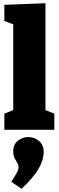

<svg xmlns="http://www.w3.org/2000/svg" viewBox="-20 -805 364 1191"><path d="M317 -100V0H7V-100L62 -122V-654L7 -675V-775L262 -785V-122ZM114 366 50 323Q76 282 85.5 264.5Q95 247 95 232Q95 218 87 205.5Q79 193 70.5 176Q62 159 62 134Q62 90 91.5 67.5Q121 45 156 45Q191 45 221 68.5Q251 92 251 139Q251 185 221 239Q191 293 114 366Z"/></svg>

Font: Bitter Black
Style: Regular
Weight: 900
Designer: Sol Matas, and Bitter project Authors
Foundry: Sol Matas
Version: Version 2.001